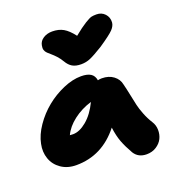

<svg xmlns="http://www.w3.org/2000/svg" viewBox="-146 -866 994 1068"><g transform="rotate(-20 351.0 -331.5)"><path d="M543 -745.1Q573.2 -745.1 592.5 -724.4Q611.8 -703.6 609.9 -673.8Q608.4 -653.3 589.4 -633.1Q570.3 -612.8 502 -566.9Q450.2 -535.2 424.6 -524.2Q398.9 -513.2 370.1 -513.2Q337.9 -513.2 318.1 -524.9Q298.3 -536.6 284.2 -561Q272.5 -581.1 257.6 -597.2Q242.7 -613.3 231.9 -622.1Q221.2 -630.9 211.9 -639.9Q202.6 -648.9 199.2 -660.2Q195.8 -671.4 199.2 -687Q203.6 -711.4 226.1 -725.8Q248.5 -740.2 278.8 -740.2Q316.9 -740.2 344.5 -724.6Q372.1 -709 401.9 -669.9Q445.8 -705.6 473.6 -722.7Q501.5 -739.7 512.9 -742.4Q524.4 -745.1 543 -745.1ZM152.8 4.9Q100.6 4.9 63.5 -20.8Q26.4 -46.4 12.2 -87.2Q-2 -127.9 7.8 -173.8Q17.6 -224.1 52.7 -275.1Q87.9 -326.2 135 -364.5Q182.1 -402.8 238.3 -427Q294.4 -451.2 344.2 -451.2Q381.3 -451.2 401.4 -438.5Q421.4 -425.8 425.8 -397.9Q436 -400.9 449.2 -400.9Q490.7 -400.9 518.3 -379.9Q545.9 -358.9 551.8 -327.1Q558.6 -300.8 566.9 -260.3Q575.2 -219.7 580.6 -196Q585.9 -172.4 598.9 -138.9Q611.8 -105.5 630.9 -75.2Q645.5 -52.7 646 -24.9Q646.5 2.9 635 26.4Q623.5 49.8 598.6 65.9Q573.7 82 541 82Q491.7 82 467.8 43.9Q442.4 -0.5 428.7 -36.6Q415 -72.8 408.2 -124Q306.6 4.9 152.8 4.9ZM193.8 -163.1Q232.4 -163.1 274.9 -198.5Q317.4 -233.9 348.1 -297.9Q288.1 -279.8 241.5 -243.9Q194.8 -208 174.8 -164.1Q177.7 -164.1 184.1 -163.6Q190.4 -163.1 193.8 -163.1Z"/></g></svg>

Font: Shantell Sans Irregular Bouncy
Style: Italic
Weight: 800
Italic angle: -11.31°
Designer: Stephen Nixon, Anya Danilova, Shantell Martin
Foundry: Arrow Type
Version: Version 1.006;[9816181b4]